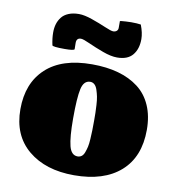

<svg xmlns="http://www.w3.org/2000/svg" viewBox="-86 -846 855 935"><g transform="rotate(10 341.5 -378.0)"><path d="M535.2 -766.1Q550.3 -727.1 550.3 -696.3Q550.3 -647.5 525.6 -617.7Q501 -587.9 448.7 -587.9Q418.5 -587.9 377.9 -602.8Q337.4 -617.7 304.7 -632.6Q272 -647.5 260.7 -647.5Q238.3 -647.5 238.3 -623L238.8 -591.8Q236.8 -584.5 190.4 -584.5Q130.4 -584.5 128.9 -591.8Q121.6 -625 121.6 -654.3Q121.6 -676.8 127.2 -695.6Q132.8 -714.4 145 -730.2Q157.2 -746.1 179 -755.1Q200.7 -764.2 230.5 -764.2Q257.3 -764.2 295.9 -750.7Q334.5 -737.3 366.2 -723.6Q397.9 -710 408.2 -710Q418.5 -710 425.3 -715.6Q432.1 -721.2 432.1 -731.4V-765.1Q432.1 -765.6 439.9 -766.4Q447.8 -767.1 461.7 -768.1Q475.6 -769 487.8 -769Q517.1 -769 535.2 -766.1ZM341.8 13.2Q200.7 13.2 115 -58.1Q29.3 -129.4 29.3 -258.8Q29.3 -387.7 108.2 -460.9Q187 -534.2 335.9 -534.2Q408.2 -534.2 465.8 -518.1Q523.4 -502 565.7 -469.7Q607.9 -437.5 630.6 -385.7Q653.3 -334 653.3 -265.6Q653.3 -131.8 571.3 -59.3Q489.3 13.2 341.8 13.2ZM290 -258.3Q290 -166 301 -123Q312 -80.1 343.3 -80.1Q354.5 -80.1 363 -86.4Q371.6 -92.8 376.7 -106.4Q381.8 -120.1 385.3 -135Q388.7 -149.9 390.1 -173.8Q391.6 -197.8 392.1 -217.3Q392.6 -236.8 392.6 -266.6Q392.6 -289.1 392.3 -303.5Q392.1 -317.9 390.6 -342.5Q389.2 -367.2 386 -383.1Q382.8 -398.9 377.4 -415.5Q372.1 -432.1 363 -440.4Q354 -448.7 341.8 -448.7Q309.6 -448.7 299.8 -405.3Q290 -361.8 290 -258.3Z"/></g></svg>

Font: Coustard Black
Style: Regular
Weight: 900
Foundry: vernon adams
Version: Version 1.001;